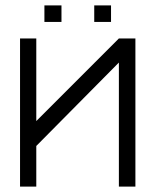

<svg xmlns="http://www.w3.org/2000/svg" viewBox="-20 -739 580 709"><path d="M480 -50H419V-508L114 -200V-50H54V-597H114V-292L419 -597H480ZM144 -719H207V-658H144ZM328 -719H390V-658H328Z"/></svg>

Font: 3270 Nerd Font
Style: Regular
Weight: 400
Monospace: yes
Version: Version 3.0.1;Nerd Fonts 3.3.0